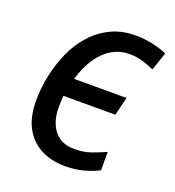

<svg xmlns="http://www.w3.org/2000/svg" viewBox="-107 -631 660 726"><g transform="rotate(20 222.5 -268.0)"><path d="M234 10Q179 10 136.5 -12Q94 -34 70.5 -77.5Q47 -121 47 -187Q47 -236 57.5 -286.5Q68 -337 88.5 -383.5Q109 -430 141.5 -466.5Q174 -503 217.5 -524.5Q261 -546 317 -546Q352 -546 385 -539Q418 -532 445 -520L420 -447Q400 -456 374.5 -464Q349 -472 318 -472Q283 -472 251.5 -454.5Q220 -437 195 -401.5Q170 -366 154 -312H365L347 -238H138Q137 -226 136.5 -214.5Q136 -203 136 -189Q136 -154 148 -125Q160 -96 184 -79.5Q208 -63 245 -63Q282 -63 310.5 -73Q339 -83 368 -96V-22Q341 -8 307.5 1Q274 10 234 10Z"/></g></svg>

Font: Noto Sans Display
Style: Italic
Weight: 400
Italic angle: -12°
Designer: Monotype Design Team
Foundry: Monotype Imaging Inc.
Version: Version 2.003